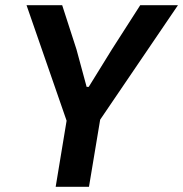

<svg xmlns="http://www.w3.org/2000/svg" viewBox="-20 -718 704 738"><path d="M194 0 236 -254 82 -698H219L274 -528L313 -384H321L410 -528L519 -698H664L365 -258L322 0Z"/></svg>

Font: IBM Plex Mono SemiBold
Style: Italic
Weight: 600
Italic angle: -9°
Monospace: yes
Designer: Mike Abbink, Paul van der Laan, Pieter van Rosmalen
Foundry: Bold Monday
Version: Version 2.3